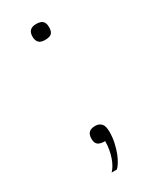

<svg xmlns="http://www.w3.org/2000/svg" viewBox="-169 -562 595 734"><g transform="rotate(-30 128.5 -195.0)"><path d="M165 -478Q165 -457.5 155.8 -450.2Q146.5 -442.9 127.9 -442.9Q108.4 -442.9 100.1 -452.1Q91.8 -461.4 91.8 -478Q91.8 -513.2 127.9 -513.2Q147.5 -513.2 156.2 -504.9Q165 -496.6 165 -478ZM165 -16.1Q165 8.8 159.9 31.7Q154.8 54.7 147.5 73.2Q140.1 91.8 131.8 104.7Q123.5 117.7 117.2 123H94.2Q102.1 115.2 109.1 103Q116.2 90.8 121.3 75.9Q126.5 61 129.6 43.5Q132.8 25.9 132.8 6.8Q120.1 6.8 112.1 4.4Q104 2 99.6 -2.4Q95.2 -6.8 93.5 -13.2Q91.8 -19.5 91.8 -27.8Q91.8 -63 127.9 -63Q145 -63 155 -52.7Q165 -42.5 165 -16.1Z"/></g></svg>

Font: Clear Sans Thin
Style: Regular
Weight: 250
Foundry: Intel Corporation
Version: Version 1.00